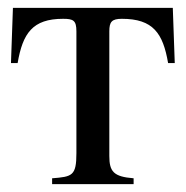

<svg xmlns="http://www.w3.org/2000/svg" viewBox="-20 -470 474 490"><path d="M426 -309 421 -450H13L8 -309H25C38 -385 63 -422 141 -422C167 -422 175 -418 175 -390V-79C175 -21 164 -19 113 -15V0H321V-15C270 -19 259 -32 259 -72V-390C259 -414 265 -422 291 -422C371 -422 396 -385 409 -309Z"/></svg>

Font: XITS Math
Style: Regular
Weight: 400
Designer: MicroPress Inc., with final additions and corrections provided by Coen Hoffman, Elsevier (retired)
Version: Version 1.108